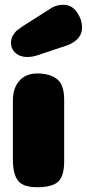

<svg xmlns="http://www.w3.org/2000/svg" viewBox="-20 -785 364 805"><path d="M249 -107Q249 -47 224 -23.5Q199 0 136 0Q77 0 55.5 -27.5Q34 -55 34 -118V-364Q34 -398 46 -423.5Q58 -449 81 -463Q104 -477 135 -477Q189 -477 219 -453.5Q249 -430 249 -367ZM198 -753Q220 -765 245 -765Q281 -765 302.5 -734Q324 -703 324 -669Q324 -619 262 -595L140 -554Q115 -546 94 -546Q64 -546 45 -563Q26 -580 26 -606Q26 -623 35 -637.5Q44 -652 52.5 -658.5Q61 -665 78 -677Q81 -679 83 -680Z"/></svg>

Font: Coiny 2.0
Style: Regular
Weight: 400
Version: Version 1.001 July 11, 2018